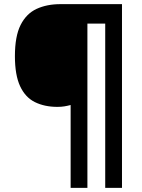

<svg xmlns="http://www.w3.org/2000/svg" viewBox="-20 -780 687 927"><path d="M569 127H488V-666H402V127H321V-273Q306 -269 291 -266.5Q276 -264 257 -264Q195 -264 148.5 -287Q102 -310 77 -364Q52 -418 52 -509Q52 -605 79.5 -659.5Q107 -714 156.5 -737Q206 -760 272 -760H569Z"/></svg>

Font: Noto Sans Oriya
Style: Bold
Weight: 700
Designer: Amélie Bonet and Sol Matas
Foundry: Google LLC
Version: Version 2.006; ttfautohint (v1.8.4.7-5d5b)